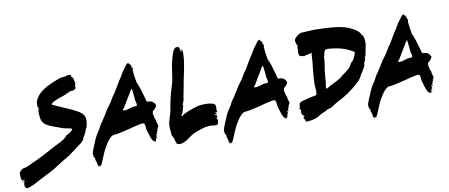

<svg xmlns="http://www.w3.org/2000/svg" viewBox="-205 -1034 3578 1530"><g transform="rotate(-10 1583.5 -269.0)"><path d="M423.8 -342.9Q443.8 -330.5 454.3 -315.7Q464.8 -301 466.2 -281.4Q467.6 -261.9 465.2 -246.7Q462.9 -231.4 456.2 -206.7Q455.2 -206.7 456.2 -209.5Q456.2 -209.5 456.2 -210.5H453.3Q450.5 -204.8 445.7 -188.6Q441 -172.4 436.2 -165.7Q433.3 -160 415.2 -129.5Q415.2 -124.8 417.1 -126.7Q411.4 -117.1 399 -104.8Q386.7 -92.4 377.1 -87.6Q361.9 -77.1 336.2 -56.7Q310.5 -36.2 288.1 -21Q265.7 -5.7 244.8 5.7Q224.8 16.2 180.5 45.7Q136.2 75.2 109.5 87.6Q101.9 91.4 25.7 130.5Q21 132.4 -1.4 144.8Q-23.8 157.1 -35.2 162.9Q-46.7 168.6 -64.8 174.8Q-82.9 181 -96.2 181.9Q-98.1 180 -101 176.2Q-103.8 172.4 -105.7 170.5Q-107.6 168.6 -109 165.7Q-110.5 162.9 -110 159.5Q-109.5 156.2 -107.6 152.4Q-110.5 151.4 -114.3 153.3H-115.2L-107.6 149.5Q-106.7 147.6 -112.4 149.5Q-112.4 149.5 -114.3 149.5Q-113.3 148.6 -105.7 143.8Q-106.7 142.9 -108.6 142.9Q-112.4 141 -110.5 140Q-110.5 139 -108.1 136.7Q-105.7 134.3 -102.9 132.4L-101 131.4Q-101.9 129.5 -107.6 131.4L-113.3 133.3Q-116.2 130.5 -109.5 128.6Q-102.9 123.8 -101 121Q-104.8 121 -104.8 121.9Q-109.5 123.8 -112.4 121Q-111.4 120 -103.8 116.2Q-96.2 112.4 -95.2 110.5Q-97.1 110.5 -109.5 114.3Q-121.9 118.1 -123.8 118.1Q-123.8 115.2 -119.5 112.4Q-115.2 109.5 -115.2 108.6Q-116.2 104.8 -128.6 105.7Q-126.7 101.9 -128.6 85.2Q-130.5 68.6 -127.6 64.8L-128.6 63.8Q-128.6 63.8 -130.5 63.8Q-130.5 49.5 -122.9 41.9Q-119 39 -115.2 34.8Q-111.4 30.5 -109.5 28.1Q-107.6 25.7 -102.9 23.3Q-98.1 21 -91.4 20Q-79 18.1 -65.2 13.3Q-51.4 8.6 -32.9 -0.5Q-14.3 -9.5 -8.6 -12.4Q62.9 -42.9 172.4 -104.8Q176.2 -106.7 209.5 -122.9Q242.9 -139 261.9 -152.4Q281 -165.7 288.6 -180Q299 -181 320 -195.7Q341 -210.5 343.8 -221Q337.1 -227.6 307.1 -232.4Q277.1 -237.1 271.4 -240Q256.2 -246.7 188.6 -270.5Q128.6 -291.4 112.4 -327.6Q101.9 -352.4 101.9 -421.9L103.8 -427.6Q103.8 -427.6 104.8 -421.9Q105.7 -416.2 107.1 -410.5Q108.6 -404.8 110.5 -404.8Q107.6 -423.8 106.7 -428.6Q110.5 -428.6 110.5 -425.7Q110.5 -423.8 110.5 -422.9V-432.4Q107.6 -439 106.7 -434.3Q105.7 -431.4 104.8 -430.5Q101 -449.5 101 -466.2Q101 -482.9 110.5 -501Q126.7 -531.4 155.2 -556.2Q199 -593.3 286.7 -625.7Q325.7 -640 329.5 -640Q360 -641.9 367.6 -644.8Q389.5 -654.3 404.8 -646.7Q406.7 -645.7 407.1 -643.8Q407.6 -641.9 408.1 -639Q408.6 -636.2 408.6 -634.3Q410.5 -629.5 411 -628.6Q411.4 -627.6 413.8 -627.1Q416.2 -626.7 418.1 -625.7Q418.1 -621.9 421.4 -615.7Q424.8 -609.5 424.8 -604.8L425.7 -588.6Q425.7 -590.5 426.7 -592.4Q427.6 -601.9 428.6 -590.5Q432.4 -560 424.8 -554.3Q422.9 -552.4 423.8 -550Q424.8 -547.6 426.2 -542.9Q427.6 -538.1 426.7 -536.2Q423.8 -531.4 414.3 -526.7L404.8 -521.9Q402.9 -520 392.9 -520.5Q382.9 -521 377.1 -519Q374.3 -518.1 369 -514.8Q363.8 -511.4 359.5 -510Q355.2 -508.6 351.4 -508.6Q344.8 -501 315.2 -491.9Q285.7 -482.9 279 -480Q277.1 -479 264.8 -473.8Q252.4 -468.6 243.3 -464.3Q234.3 -460 225.2 -453.3Q216.2 -446.7 214.3 -441.9Q244.8 -425.7 317.1 -395.2Q389.5 -364.8 423.8 -342.9ZM113.3 -414.3V-419H112.4Q112.4 -415.2 113.3 -414.3ZM118.1 -406.7Q119 -414.3 115.2 -414.3Q116.2 -409.5 118.1 -406.7ZM-94.3 129.5Q-93.3 131.4 -91.4 131.4Q-89.5 131.4 -87.1 130Q-84.8 128.6 -84.8 125.7ZM432.4 -173.3 434.3 -175.2Q435.2 -176.2 435.2 -177.1L433.3 -178.1Q431.4 -172.4 430.5 -171.4V-168.6V-169.5Q432.4 -172.4 432.4 -173.3ZM-118.1 125.7H-115.2L-117.1 126.7Q-118.1 127.6 -118.1 128.6Q-121 130.5 -121.9 129.5Q-122.9 128.6 -121.9 127.6ZM451.4 -195.2 453.3 -201.9H455.2L453.3 -198.1ZM447.6 -184.8 449.5 -188.6Q449.5 -186.7 448.6 -183.8ZM452.4 -194.3Q451.4 -194.3 452.4 -193.3V-191.4Q453.3 -193.3 452.4 -194.3Z M892.4 -649.5Q891.4 -646.7 887.6 -645.7Q887.6 -648.6 890.5 -650.5Q890.5 -650.5 891.4 -650.5ZM1008.6 -252.4ZM1011.4 -255.2Q1010.5 -254.3 1008.6 -252.4V-254.3Q1008.6 -254.3 1009.5 -256.2Q1010.5 -256.2 1011.4 -255.2ZM1006.7 -70.5Q1007.6 -69.5 1007.6 -67.6H1005.7Q1005.7 -68.6 1006.7 -70.5ZM990.5 -18.1ZM990.5 -17.1Q990.5 -17.1 990.5 -17.1ZM989.5 -24.8Q990.5 -23.8 990.5 -21Q990.5 -18.1 990.5 -17.1H988.6L989.5 -19Q990.5 -23.8 989.5 -24.8ZM990.5 -17.1ZM506.7 112.4ZM506.7 112.4Q507.6 112.4 507.6 110.5Q508.6 112.4 506.7 112.4ZM494.3 108.6Q498.1 106.7 499 106.7Q499 107.6 498.6 108.1Q498.1 108.6 497.1 109.5L496.2 110.5ZM1016.2 -168.6Q1013.3 -168.6 1011.4 -166.7Q1021.9 -139 1023.8 -121.9Q1010.5 -111.4 1015.2 -99L1013.3 -98.1L1012.4 -101.9Q1003.8 -95.2 1012.4 -91.4Q1012.4 -90.5 1009.5 -88.1Q1006.7 -85.7 1006.7 -82.9Q1002.9 -84.8 1004.8 -83.8Q1001.9 -79 1003.3 -70Q1004.8 -61 1003.8 -59Q1001 -58.1 997.1 -68.6Q993.3 -65.7 993.8 -62.4Q994.3 -59 996.7 -53.8Q999 -48.6 999 -46.7Q994.3 -45.7 992.4 -47.6Q998.1 -30.5 997.1 -29.5L996.2 -28.6Q992.4 -37.1 985.7 -41Q991.4 -31.4 985.7 -18.1Q984.8 -17.1 984.8 -11.4Q984.8 -6.7 979 -9.5Q977.1 -10.5 977.6 -10Q978.1 -9.5 977.6 -8.1Q977.1 -6.7 977.1 -5.7Q963.8 -10.5 953.8 -29Q943.8 -47.6 935.7 -78.1Q927.6 -108.6 924.8 -114.3Q922.9 -121.9 922.9 -131Q922.9 -140 921.4 -147.6Q920 -155.2 914.3 -164.8Q905.7 -168.6 892.4 -166.7Q879 -164.8 856.2 -159Q833.3 -153.3 831.4 -153.3Q817.1 -149.5 779 -139.5Q741 -129.5 711.4 -123.8Q681.9 -118.1 657.1 -116.2Q651.4 -114.3 646.2 -111Q641 -107.6 636.2 -103.8Q631.4 -100 625.7 -93.8Q620 -87.6 616.2 -83.3Q612.4 -79 607.1 -71Q601.9 -62.9 599 -58.6Q596.2 -54.3 590.5 -44.8Q584.8 -35.2 583.3 -32.9Q581.9 -30.5 576.2 -21Q570.5 -11.4 570.5 -9.5Q561 8.6 544.3 51Q527.6 93.3 515.2 112.4V111.4Q515.2 110.5 515.2 109.5Q514.3 112.4 512.4 112.4Q515.2 107.6 512.4 106.7Q511.4 107.6 509.5 107.6Q509.5 101.9 509.5 102.9H507.6Q506.7 102.9 506.7 106.7L505.7 110.5Q501.9 110.5 501.9 112.4Q498.1 110.5 501 107.6Q503.8 104.8 503.8 101.9Q499 105.7 495.2 106.7Q493.3 101 496.2 94.3Q492.4 94.3 493.3 98.1Q490.5 97.1 493.3 83.8Q491.4 83.8 490.5 83.8Q492.4 81.9 492.4 78.1Q492.4 77.1 490.5 79L488.6 80Q486.7 79 490 73.3Q493.3 67.6 489.5 66.7Q489.5 68.6 488.6 69.5Q487.6 70.5 485.7 70.5Q485.7 69.5 486.7 69Q487.6 68.6 487.6 67.6Q486.7 65.7 484.8 67.6Q484.8 63.8 486.7 61Q486.7 60 485.2 60.5Q483.8 61 483.8 60Q483.8 57.1 482.4 49.5Q481 41.9 484.8 37.1L482.9 38.1Q481 39 481 38.1V34.3Q479 34.3 476.2 37.1Q475.2 35.2 476.2 31.4L477.1 30.5Q473.3 29.5 473.3 21Q473.3 12.4 472.4 12.4Q461 9.5 499 -76.2Q505.7 -89.5 504.8 -92.4Q526.7 -141.9 541 -160Q557.1 -181.9 573.3 -217.1Q588.6 -236.2 613.8 -276.7Q639 -317.1 645.7 -328.6L680 -375.2L709.5 -424.8Q713.3 -430.5 714.3 -430.5L724.8 -444.8Q750.5 -485.7 751.4 -489.5Q756.2 -496.2 768.1 -517.6Q780 -539 788.6 -548.6L819 -600Q841.9 -630.5 845.7 -636.2Q858.1 -656.2 868.6 -661.9Q867.6 -656.2 868.6 -655.2Q869.5 -656.2 871 -660Q872.4 -663.8 876.2 -662.9Q876.2 -657.1 876.2 -656.2Q876.2 -655.2 877.6 -653.3Q879 -651.4 882.9 -653.3Q885.7 -648.6 885.7 -645.7Q884.8 -642.9 884.8 -641.9Q886.7 -641 889.5 -642.9H891.4Q891.4 -638.1 892.4 -638.1Q893.3 -639 895.2 -640Q895.2 -635.2 894.3 -631.4L893.3 -630.5Q892.4 -629.5 892.9 -627.6Q893.3 -625.7 895.2 -622.9Q897.1 -620 897.1 -619Q896.2 -618.1 895.2 -617.1Q901 -615.2 901.9 -621.9H902.9H903.8Q901.9 -606.7 897.1 -584.8Q898.1 -585.7 900 -588.6L901 -590.5Q900 -578.1 903.3 -553.8Q906.7 -529.5 910.5 -510.5L914.3 -492.4L921.9 -478.1Q922.9 -476.2 923.3 -473.8Q923.8 -471.4 924.3 -469.5Q924.8 -467.6 924.8 -466.7Q927.6 -464.8 935.7 -438.6Q943.8 -412.4 951.9 -383.3Q960 -354.3 961 -351Q961.9 -347.6 962.9 -343.8Q963.8 -340 964.3 -338.1Q964.8 -336.2 966.2 -334.3Q967.6 -332.4 970.5 -331.4Q973.3 -330.5 978.1 -330.5Q995.2 -330.5 1004.8 -325.7Q1027.6 -314.3 1034.3 -289.5Q1035.2 -286.7 1027.6 -276.2L1026.7 -274.3L1025.7 -272.4L1023.8 -270.5Q1014.3 -258.1 1012.4 -257.1Q1011.4 -259 1007.6 -259Q1005.7 -250.5 1003.8 -249.5Q995.2 -247.6 1000 -235.2Q998.1 -234.3 996.2 -234.3Q997.1 -231.4 1002.9 -201Q1003.8 -195.2 1005.7 -190Q1007.6 -184.8 1011 -178.6Q1014.3 -172.4 1016.2 -168.6ZM881 -345.7H880Q878.1 -349.5 877.1 -355.7Q876.2 -361.9 875.7 -367.6Q875.2 -373.3 874.8 -379.5Q874.3 -385.7 874.3 -389.5V-392.4L869.5 -429.5Q867.6 -445.7 866.7 -455.2Q863.8 -454.3 855.2 -442.4Q846.7 -430.5 840 -417.1L832.4 -404.8Q808.6 -363.8 801 -354.3L801.9 -352.4Q798.1 -346.7 790 -334.3Q781.9 -321.9 778.1 -314.3Q777.1 -312.4 774.8 -310.5Q772.4 -308.6 771 -306.7Q769.5 -304.8 768.1 -301.9Q766.7 -299 766.7 -296.2Q782.9 -293.3 792.4 -294.8Q801.9 -296.2 821 -302.4Q840 -308.6 847.6 -310.5Q853.3 -311.4 858.6 -311.4Q863.8 -311.4 867.1 -311.9Q870.5 -312.4 873.3 -312.4Q876.2 -312.4 878.1 -312.9Q880 -313.3 881.4 -313.8Q882.9 -314.3 883.8 -315.2Q884.8 -316.2 883.3 -329Q881.9 -341.9 881 -345.7ZM895.2 -611.4Q895.2 -613.3 896.2 -615.2H895.2Q894.3 -613.3 894.3 -611.4ZM921 -474.3Q921 -471.4 922.9 -471.4Q921.9 -473.3 921 -474.3ZM970.5 -11.4V-13.3Q969.5 -15.2 969.5 -16.2Q968.6 -18.1 966.7 -16.2ZM978.1 -12.4Q981.9 -13.3 979 -17.1H974.3Q974.3 -14.3 978.1 -12.4Z M1112.4 -58.1Q1112.4 -58.1 1112.4 -57.1V-55.2V-54.3L1111.4 -55.2Q1111.4 -55.2 1111.4 -56.2Q1111.4 -57.1 1111 -57.6Q1110.5 -58.1 1110.5 -59L1111.4 -61Q1111.4 -61 1111.4 -60ZM1487.6 -155.2V-154.3Q1484.8 -152.4 1491.4 -150.5Q1501.9 -147.6 1501.9 -146.7Q1498.1 -139 1491.4 -139L1474.3 -135.2Q1475.2 -135.2 1482.4 -133.8Q1489.5 -132.4 1495.2 -131Q1501 -129.5 1501.9 -128.6Q1500 -127.6 1495.2 -127.6Q1495.2 -121.9 1499 -116.2Q1497.1 -116.2 1495.2 -116.2Q1492.4 -116.2 1491.4 -111.4Q1497.1 -111.4 1498.1 -111Q1499 -110.5 1499 -107.6Q1498.1 -107.6 1495.2 -106.2Q1492.4 -104.8 1490.5 -105.7Q1491.4 -102.9 1493.3 -101.9L1492.4 -101V-100Q1492.4 -97.1 1495.7 -96.7Q1499 -96.2 1499 -95.2Q1500 -94.3 1499 -92.4Q1498.1 -90.5 1497.1 -87.6Q1497.1 -85.7 1499 -81.9Q1496.2 -77.1 1496.2 -68.1Q1496.2 -59 1487.6 -54.3Q1477.1 -48.6 1460 -52.4Q1419 -61.9 1360 -42.9Q1354.3 -41 1341.9 -36.7Q1329.5 -32.4 1322.9 -30Q1316.2 -27.6 1306.2 -23.8Q1296.2 -20 1287.1 -14.8Q1278.1 -9.5 1270.5 -4.8Q1267.6 -2.9 1255.2 5.7Q1242.9 14.3 1238.1 18.1Q1233.3 21.9 1221.9 28.6Q1210.5 35.2 1203.3 38.1Q1196.2 41 1185.7 43.8Q1175.2 46.7 1165.7 46.2Q1156.2 45.7 1145.7 42.9Q1143.8 37.1 1140 28.1Q1136.2 19 1133.8 11.4Q1131.4 3.8 1130.5 -4.8Q1129.5 -6.7 1128.1 -8.1Q1126.7 -9.5 1125.7 -10.5Q1128.6 -9.5 1128.6 -13.3L1129.5 -15.2Q1128.6 -16.2 1127.6 -15.7Q1126.7 -15.2 1124.8 -15.2Q1114.3 -34.3 1112.4 -45.7Q1112.4 -46.7 1113.8 -46.7Q1115.2 -46.7 1115.2 -48.6Q1105.7 -101.9 1113.3 -138.1Q1116.2 -151.4 1125.7 -180Q1135.2 -208.6 1138.1 -223.8Q1156.2 -337.1 1184.8 -422.9Q1193.3 -447.6 1199 -483.3Q1204.8 -519 1210 -555.7Q1215.2 -592.4 1221.9 -616.2Q1222.9 -619 1227.1 -636.7Q1231.4 -654.3 1235.2 -666.7Q1239 -679 1246.2 -693.8Q1253.3 -708.6 1262.9 -714.8Q1272.4 -721 1283.8 -717.1L1284.8 -720Q1287.6 -721 1289.5 -719Q1291.4 -717.1 1291.4 -715.2Q1292.4 -714.3 1293.3 -710.5V-709.5Q1294.3 -710.5 1295.2 -710.5Q1296.2 -712.4 1297.1 -711.4Q1299 -706.7 1302.9 -676.2L1305.7 -673.3Q1306.7 -673.3 1306.7 -675.7Q1306.7 -678.1 1307.6 -681.4Q1308.6 -684.8 1309 -687.1Q1309.5 -689.5 1310 -691.9Q1310.5 -694.3 1311.4 -694.3Q1315.2 -691.4 1316.7 -685.2Q1318.1 -679 1318.6 -670Q1319 -661 1318.6 -652.4Q1318.1 -643.8 1317.6 -632.4Q1317.1 -621 1316.2 -614.3Q1315.2 -607.6 1313.8 -598.1Q1312.4 -588.6 1312.4 -587.6Q1307.6 -548.6 1287.6 -459Q1284.8 -445.7 1279.5 -415.7Q1274.3 -385.7 1270.5 -367.6Q1267.6 -355.2 1264.3 -338.6Q1261 -321.9 1260 -310.5Q1259 -299 1254.3 -284.8Q1249.5 -270.5 1242.9 -257.1H1247.6Q1230.5 -184.8 1221 -179L1219 -181Q1218.1 -177.1 1218.1 -173.3L1220 -174.3Q1221 -172.4 1221 -170.5Q1220 -169.5 1222.9 -168.6Q1231.4 -176.2 1242.9 -182.9Q1254.3 -189.5 1268.6 -195.2Q1282.9 -201 1292.9 -204.8Q1302.9 -208.6 1321 -214.8Q1339 -221 1342.9 -221.9Q1380 -234.3 1431.4 -232.4Q1487.6 -229.5 1499 -214.3Q1500 -213.3 1499 -211.4V-208.6Q1503.8 -207.6 1502.9 -204.8Q1503.8 -201 1502.9 -191Q1501.9 -181 1504.8 -176.2Q1499 -175.2 1500.5 -172.4Q1501.9 -169.5 1504.3 -163.8Q1506.7 -158.1 1505.7 -156.2Q1493.3 -153.3 1487.6 -155.2ZM1297.1 -701 1296.2 -698.1Q1296.2 -695.2 1296.7 -693.8Q1297.1 -692.4 1299 -692.4V-695.2L1298.1 -699Z M1953.3 -649.5Q1952.4 -646.7 1948.6 -645.7Q1948.6 -648.6 1951.4 -650.5Q1951.4 -650.5 1952.4 -650.5ZM2069.5 -252.4ZM2072.4 -255.2Q2071.4 -254.3 2069.5 -252.4V-254.3Q2069.5 -254.3 2070.5 -256.2Q2071.4 -256.2 2072.4 -255.2ZM2067.6 -70.5Q2068.6 -69.5 2068.6 -67.6H2066.7Q2066.7 -68.6 2067.6 -70.5ZM2051.4 -18.1ZM2051.4 -17.1Q2051.4 -17.1 2051.4 -17.1ZM2050.5 -24.8Q2051.4 -23.8 2051.4 -21Q2051.4 -18.1 2051.4 -17.1H2049.5L2050.5 -19Q2051.4 -23.8 2050.5 -24.8ZM2051.4 -17.1ZM1567.6 112.4ZM1567.6 112.4Q1568.6 112.4 1568.6 110.5Q1569.5 112.4 1567.6 112.4ZM1555.2 108.6Q1559 106.7 1560 106.7Q1560 107.6 1559.5 108.1Q1559 108.6 1558.1 109.5L1557.1 110.5ZM2077.1 -168.6Q2074.3 -168.6 2072.4 -166.7Q2082.9 -139 2084.8 -121.9Q2071.4 -111.4 2076.2 -99L2074.3 -98.1L2073.3 -101.9Q2064.8 -95.2 2073.3 -91.4Q2073.3 -90.5 2070.5 -88.1Q2067.6 -85.7 2067.6 -82.9Q2063.8 -84.8 2065.7 -83.8Q2062.9 -79 2064.3 -70Q2065.7 -61 2064.8 -59Q2061.9 -58.1 2058.1 -68.6Q2054.3 -65.7 2054.8 -62.4Q2055.2 -59 2057.6 -53.8Q2060 -48.6 2060 -46.7Q2055.2 -45.7 2053.3 -47.6Q2059 -30.5 2058.1 -29.5L2057.1 -28.6Q2053.3 -37.1 2046.7 -41Q2052.4 -31.4 2046.7 -18.1Q2045.7 -17.1 2045.7 -11.4Q2045.7 -6.7 2040 -9.5Q2038.1 -10.5 2038.6 -10Q2039 -9.5 2038.6 -8.1Q2038.1 -6.7 2038.1 -5.7Q2024.8 -10.5 2014.8 -29Q2004.8 -47.6 1996.7 -78.1Q1988.6 -108.6 1985.7 -114.3Q1983.8 -121.9 1983.8 -131Q1983.8 -140 1982.4 -147.6Q1981 -155.2 1975.2 -164.8Q1966.7 -168.6 1953.3 -166.7Q1940 -164.8 1917.1 -159Q1894.3 -153.3 1892.4 -153.3Q1878.1 -149.5 1840 -139.5Q1801.9 -129.5 1772.4 -123.8Q1742.9 -118.1 1718.1 -116.2Q1712.4 -114.3 1707.1 -111Q1701.9 -107.6 1697.1 -103.8Q1692.4 -100 1686.7 -93.8Q1681 -87.6 1677.1 -83.3Q1673.3 -79 1668.1 -71Q1662.9 -62.9 1660 -58.6Q1657.1 -54.3 1651.4 -44.8Q1645.7 -35.2 1644.3 -32.9Q1642.9 -30.5 1637.1 -21Q1631.4 -11.4 1631.4 -9.5Q1621.9 8.6 1605.2 51Q1588.6 93.3 1576.2 112.4V111.4Q1576.2 110.5 1576.2 109.5Q1575.2 112.4 1573.3 112.4Q1576.2 107.6 1573.3 106.7Q1572.4 107.6 1570.5 107.6Q1570.5 101.9 1570.5 102.9H1568.6Q1567.6 102.9 1567.6 106.7L1566.7 110.5Q1562.9 110.5 1562.9 112.4Q1559 110.5 1561.9 107.6Q1564.8 104.8 1564.8 101.9Q1560 105.7 1556.2 106.7Q1554.3 101 1557.1 94.3Q1553.3 94.3 1554.3 98.1Q1551.4 97.1 1554.3 83.8Q1552.4 83.8 1551.4 83.8Q1553.3 81.9 1553.3 78.1Q1553.3 77.1 1551.4 79L1549.5 80Q1547.6 79 1551 73.3Q1554.3 67.6 1550.5 66.7Q1550.5 68.6 1549.5 69.5Q1548.6 70.5 1546.7 70.5Q1546.7 69.5 1547.6 69Q1548.6 68.6 1548.6 67.6Q1547.6 65.7 1545.7 67.6Q1545.7 63.8 1547.6 61Q1547.6 60 1546.2 60.5Q1544.8 61 1544.8 60Q1544.8 57.1 1543.3 49.5Q1541.9 41.9 1545.7 37.1L1543.8 38.1Q1541.9 39 1541.9 38.1V34.3Q1540 34.3 1537.1 37.1Q1536.2 35.2 1537.1 31.4L1538.1 30.5Q1534.3 29.5 1534.3 21Q1534.3 12.4 1533.3 12.4Q1521.9 9.5 1560 -76.2Q1566.7 -89.5 1565.7 -92.4Q1587.6 -141.9 1601.9 -160Q1618.1 -181.9 1634.3 -217.1Q1649.5 -236.2 1674.8 -276.7Q1700 -317.1 1706.7 -328.6L1741 -375.2L1770.5 -424.8Q1774.3 -430.5 1775.2 -430.5L1785.7 -444.8Q1811.4 -485.7 1812.4 -489.5Q1817.1 -496.2 1829 -517.6Q1841 -539 1849.5 -548.6L1880 -600Q1902.9 -630.5 1906.7 -636.2Q1919 -656.2 1929.5 -661.9Q1928.6 -656.2 1929.5 -655.2Q1930.5 -656.2 1931.9 -660Q1933.3 -663.8 1937.1 -662.9Q1937.1 -657.1 1937.1 -656.2Q1937.1 -655.2 1938.6 -653.3Q1940 -651.4 1943.8 -653.3Q1946.7 -648.6 1946.7 -645.7Q1945.7 -642.9 1945.7 -641.9Q1947.6 -641 1950.5 -642.9H1952.4Q1952.4 -638.1 1953.3 -638.1Q1954.3 -639 1956.2 -640Q1956.2 -635.2 1955.2 -631.4L1954.3 -630.5Q1953.3 -629.5 1953.8 -627.6Q1954.3 -625.7 1956.2 -622.9Q1958.1 -620 1958.1 -619Q1957.1 -618.1 1956.2 -617.1Q1961.9 -615.2 1962.9 -621.9H1963.8H1964.8Q1962.9 -606.7 1958.1 -584.8Q1959 -585.7 1961 -588.6L1961.9 -590.5Q1961 -578.1 1964.3 -553.8Q1967.6 -529.5 1971.4 -510.5L1975.2 -492.4L1982.9 -478.1Q1983.8 -476.2 1984.3 -473.8Q1984.8 -471.4 1985.2 -469.5Q1985.7 -467.6 1985.7 -466.7Q1988.6 -464.8 1996.7 -438.6Q2004.8 -412.4 2012.9 -383.3Q2021 -354.3 2021.9 -351Q2022.9 -347.6 2023.8 -343.8Q2024.8 -340 2025.2 -338.1Q2025.7 -336.2 2027.1 -334.3Q2028.6 -332.4 2031.4 -331.4Q2034.3 -330.5 2039 -330.5Q2056.2 -330.5 2065.7 -325.7Q2088.6 -314.3 2095.2 -289.5Q2096.2 -286.7 2088.6 -276.2L2087.6 -274.3L2086.7 -272.4L2084.8 -270.5Q2075.2 -258.1 2073.3 -257.1Q2072.4 -259 2068.6 -259Q2066.7 -250.5 2064.8 -249.5Q2056.2 -247.6 2061 -235.2Q2059 -234.3 2057.1 -234.3Q2058.1 -231.4 2063.8 -201Q2064.8 -195.2 2066.7 -190Q2068.6 -184.8 2071.9 -178.6Q2075.2 -172.4 2077.1 -168.6ZM1941.9 -345.7H1941Q1939 -349.5 1938.1 -355.7Q1937.1 -361.9 1936.7 -367.6Q1936.2 -373.3 1935.7 -379.5Q1935.2 -385.7 1935.2 -389.5V-392.4L1930.5 -429.5Q1928.6 -445.7 1927.6 -455.2Q1924.8 -454.3 1916.2 -442.4Q1907.6 -430.5 1901 -417.1L1893.3 -404.8Q1869.5 -363.8 1861.9 -354.3L1862.9 -352.4Q1859 -346.7 1851 -334.3Q1842.9 -321.9 1839 -314.3Q1838.1 -312.4 1835.7 -310.5Q1833.3 -308.6 1831.9 -306.7Q1830.5 -304.8 1829 -301.9Q1827.6 -299 1827.6 -296.2Q1843.8 -293.3 1853.3 -294.8Q1862.9 -296.2 1881.9 -302.4Q1901 -308.6 1908.6 -310.5Q1914.3 -311.4 1919.5 -311.4Q1924.8 -311.4 1928.1 -311.9Q1931.4 -312.4 1934.3 -312.4Q1937.1 -312.4 1939 -312.9Q1941 -313.3 1942.4 -313.8Q1943.8 -314.3 1944.8 -315.2Q1945.7 -316.2 1944.3 -329Q1942.9 -341.9 1941.9 -345.7ZM1956.2 -611.4Q1956.2 -613.3 1957.1 -615.2H1956.2Q1955.2 -613.3 1955.2 -611.4ZM1981.9 -474.3Q1981.9 -471.4 1983.8 -471.4Q1982.9 -473.3 1981.9 -474.3ZM2031.4 -11.4V-13.3Q2030.5 -15.2 2030.5 -16.2Q2029.5 -18.1 2027.6 -16.2ZM2039 -12.4Q2042.9 -13.3 2040 -17.1H2035.2Q2035.2 -14.3 2039 -12.4Z M2749.5 -558.1Q2761 -539 2763.3 -515.2Q2765.7 -491.4 2762.4 -472.4Q2759 -453.3 2752.9 -426.2Q2746.7 -399 2744.8 -382.9L2740 -383.8Q2738.1 -379 2738.6 -373.3Q2739 -367.6 2739 -363.8Q2738.1 -358.1 2731 -345.2Q2723.8 -332.4 2724.8 -326.7Q2726.7 -311.4 2704.3 -277.6Q2681.9 -243.8 2680 -238.1Q2676.2 -229.5 2670.5 -221Q2664.8 -212.4 2659 -206.2Q2653.3 -200 2643.3 -190.5Q2633.3 -181 2628.1 -176.7Q2622.9 -172.4 2611.4 -162.9Q2600 -153.3 2598.1 -151.4Q2553.3 -115.2 2507.6 -89.5Q2498.1 -83.8 2473.3 -71.4Q2448.6 -59 2437.1 -50.5Q2434.3 -48.6 2426.7 -43.8Q2419 -39 2413.8 -35.2Q2408.6 -31.4 2401.9 -28.6Q2395.2 -25.7 2389.5 -25.7Q2380 -25.7 2362.9 -14.8Q2345.7 -3.8 2339 -2.9Q2329.5 -1 2309.5 11.4Q2289.5 23.8 2283.8 26.7Q2264.8 36.2 2236.2 41.4Q2207.6 46.7 2184.8 44.8Q2189.5 37.1 2181 25.2Q2172.4 13.3 2172.4 9.5Q2174.3 7.6 2178.1 6.2Q2181.9 4.8 2183.8 1.9Q2180 0 2178.6 -2.9Q2177.1 -5.7 2176.7 -7.6Q2176.2 -9.5 2173.8 -10Q2171.4 -10.5 2165.7 -10.5Q2163.8 -13.3 2168.1 -15.2Q2172.4 -17.1 2171.4 -18.1Q2170.5 -19 2170 -20Q2169.5 -21 2168.6 -21.9Q2167.6 -22.9 2164.8 -21.4Q2161.9 -20 2160 -21Q2160 -22.9 2163.8 -26.7L2166.7 -30.5L2161.9 -31.4Q2161.9 -35.2 2161.9 -37.6Q2161.9 -40 2161.4 -41.9Q2161 -43.8 2162.4 -45.7Q2163.8 -47.6 2166.7 -49.5Q2168.6 -52.4 2164.8 -55.2Q2161 -58.1 2157.1 -60.5Q2153.3 -62.9 2154.3 -65.7Q2161.9 -73.3 2160.5 -82.9Q2159 -92.4 2163.8 -95.2Q2161.9 -97.1 2161.9 -105.7Q2166.7 -105.7 2168.6 -106.7Q2166.7 -107.6 2165.7 -108.6Q2173.3 -116.2 2181 -119.5Q2188.6 -122.9 2200.5 -125.2Q2212.4 -127.6 2219 -129.5Q2228.6 -133.3 2239 -135.7Q2249.5 -138.1 2256.7 -139.5Q2263.8 -141 2275.7 -142.9Q2287.6 -144.8 2297.1 -146.7Q2303.8 -147.6 2306.7 -153.8Q2309.5 -160 2310 -170Q2310.5 -180 2310 -189.5Q2309.5 -199 2308.1 -212.4Q2306.7 -225.7 2306.7 -231.4Q2306.7 -252.4 2308.1 -276.2Q2309.5 -300 2312.4 -325.2Q2315.2 -350.5 2316.2 -367.6Q2317.1 -378.1 2320.5 -403.3Q2323.8 -428.6 2323.8 -441.9Q2322.9 -468.6 2327.6 -487.6Q2324.8 -487.6 2310.5 -482.4Q2296.2 -477.1 2287.6 -480Q2285.7 -475.2 2280 -477.1Q2277.1 -474.3 2260 -470.5V-474.3Q2258.1 -474.3 2251.9 -475.2Q2245.7 -476.2 2242.9 -476.2Q2240 -476.2 2234.3 -475.2Q2224.8 -483.8 2222.9 -497.1Q2221 -510.5 2223.3 -521.4Q2225.7 -532.4 2222.9 -543.8Q2222.9 -544.8 2223.3 -553.8Q2223.8 -562.9 2224.8 -563.8Q2223.8 -569.5 2219.5 -580Q2215.2 -590.5 2214.3 -594.3Q2209.5 -614.3 2228.1 -631.9Q2246.7 -649.5 2270.5 -659Q2381.9 -665.7 2389.5 -664.8Q2481.9 -663.8 2560 -654.3Q2592.4 -650.5 2628.1 -640Q2663.8 -629.5 2700.5 -607.1Q2737.1 -584.8 2746.7 -557.1L2747.6 -558.1Q2748.6 -558.1 2749.5 -558.1ZM2227.6 -550.5Q2229.5 -549.5 2229.5 -551.4L2230.5 -556.2V-565.7L2227.6 -562.9Q2227.6 -561 2227.1 -559Q2226.7 -557.1 2226.7 -556.2ZM2640 -369.5Q2647.6 -379 2657.1 -401.9Q2666.7 -424.8 2667.6 -433.3Q2608.6 -473.3 2535.2 -486.7Q2442.9 -501.9 2436.2 -492.4Q2439 -492.4 2442.4 -492.9Q2445.7 -493.3 2449.5 -492.9Q2453.3 -492.4 2453.3 -491.4Q2443.8 -492.4 2438.1 -489.5Q2432.4 -486.7 2430 -479Q2427.6 -471.4 2426.7 -467.6Q2425.7 -463.8 2424.8 -453.3Q2420 -443.8 2419 -436.7Q2418.1 -429.5 2418.1 -421Q2418.1 -411.4 2418.1 -409.5Q2416.2 -394.3 2410 -356.7Q2403.8 -319 2402.9 -301.9Q2401.9 -291.4 2400 -271Q2398.1 -250.5 2398.1 -237.1Q2398.1 -233.3 2395.2 -219.5Q2392.4 -205.7 2391.9 -198.1Q2391.4 -190.5 2397.1 -183.8Q2412.4 -196.2 2466.2 -221.9Q2520 -247.6 2536.2 -266.7Q2541 -269.5 2549 -275.2Q2557.1 -281 2562.4 -285.2Q2567.6 -289.5 2575.7 -295.2Q2583.8 -301 2589.5 -306.2Q2595.2 -311.4 2601 -318.1Q2606.7 -324.8 2609.5 -330.5Q2628.6 -363.8 2637.1 -366.7Z M3120 -649.5Q3119 -646.7 3115.2 -645.7Q3115.2 -648.6 3118.1 -650.5Q3118.1 -650.5 3119 -650.5ZM3236.2 -252.4ZM3239 -255.2Q3238.1 -254.3 3236.2 -252.4V-254.3Q3236.2 -254.3 3237.1 -256.2Q3238.1 -256.2 3239 -255.2ZM3234.3 -70.5Q3235.2 -69.5 3235.2 -67.6H3233.3Q3233.3 -68.6 3234.3 -70.5ZM3218.1 -18.1ZM3218.1 -17.1Q3218.1 -17.1 3218.1 -17.1ZM3217.1 -24.8Q3218.1 -23.8 3218.1 -21Q3218.1 -18.1 3218.1 -17.1H3216.2L3217.1 -19Q3218.1 -23.8 3217.1 -24.8ZM3218.1 -17.1ZM2734.3 112.4ZM2734.3 112.4Q2735.2 112.4 2735.2 110.5Q2736.2 112.4 2734.3 112.4ZM2721.9 108.6Q2725.7 106.7 2726.7 106.7Q2726.7 107.6 2726.2 108.1Q2725.7 108.6 2724.8 109.5L2723.8 110.5ZM3243.8 -168.6Q3241 -168.6 3239 -166.7Q3249.5 -139 3251.4 -121.9Q3238.1 -111.4 3242.9 -99L3241 -98.1L3240 -101.9Q3231.4 -95.2 3240 -91.4Q3240 -90.5 3237.1 -88.1Q3234.3 -85.7 3234.3 -82.9Q3230.5 -84.8 3232.4 -83.8Q3229.5 -79 3231 -70Q3232.4 -61 3231.4 -59Q3228.6 -58.1 3224.8 -68.6Q3221 -65.7 3221.4 -62.4Q3221.9 -59 3224.3 -53.8Q3226.7 -48.6 3226.7 -46.7Q3221.9 -45.7 3220 -47.6Q3225.7 -30.5 3224.8 -29.5L3223.8 -28.6Q3220 -37.1 3213.3 -41Q3219 -31.4 3213.3 -18.1Q3212.4 -17.1 3212.4 -11.4Q3212.4 -6.7 3206.7 -9.5Q3204.8 -10.5 3205.2 -10Q3205.7 -9.5 3205.2 -8.1Q3204.8 -6.7 3204.8 -5.7Q3191.4 -10.5 3181.4 -29Q3171.4 -47.6 3163.3 -78.1Q3155.2 -108.6 3152.4 -114.3Q3150.5 -121.9 3150.5 -131Q3150.5 -140 3149 -147.6Q3147.6 -155.2 3141.9 -164.8Q3133.3 -168.6 3120 -166.7Q3106.7 -164.8 3083.8 -159Q3061 -153.3 3059 -153.3Q3044.8 -149.5 3006.7 -139.5Q2968.6 -129.5 2939 -123.8Q2909.5 -118.1 2884.8 -116.2Q2879 -114.3 2873.8 -111Q2868.6 -107.6 2863.8 -103.8Q2859 -100 2853.3 -93.8Q2847.6 -87.6 2843.8 -83.3Q2840 -79 2834.8 -71Q2829.5 -62.9 2826.7 -58.6Q2823.8 -54.3 2818.1 -44.8Q2812.4 -35.2 2811 -32.9Q2809.5 -30.5 2803.8 -21Q2798.1 -11.4 2798.1 -9.5Q2788.6 8.6 2771.9 51Q2755.2 93.3 2742.9 112.4V111.4Q2742.9 110.5 2742.9 109.5Q2741.9 112.4 2740 112.4Q2742.9 107.6 2740 106.7Q2739 107.6 2737.1 107.6Q2737.1 101.9 2737.1 102.9H2735.2Q2734.3 102.9 2734.3 106.7L2733.3 110.5Q2729.5 110.5 2729.5 112.4Q2725.7 110.5 2728.6 107.6Q2731.4 104.8 2731.4 101.9Q2726.7 105.7 2722.9 106.7Q2721 101 2723.8 94.3Q2720 94.3 2721 98.1Q2718.1 97.1 2721 83.8Q2719 83.8 2718.1 83.8Q2720 81.9 2720 78.1Q2720 77.1 2718.1 79L2716.2 80Q2714.3 79 2717.6 73.3Q2721 67.6 2717.1 66.7Q2717.1 68.6 2716.2 69.5Q2715.2 70.5 2713.3 70.5Q2713.3 69.5 2714.3 69Q2715.2 68.6 2715.2 67.6Q2714.3 65.7 2712.4 67.6Q2712.4 63.8 2714.3 61Q2714.3 60 2712.9 60.5Q2711.4 61 2711.4 60Q2711.4 57.1 2710 49.5Q2708.6 41.9 2712.4 37.1L2710.5 38.1Q2708.6 39 2708.6 38.1V34.3Q2706.7 34.3 2703.8 37.1Q2702.9 35.2 2703.8 31.4L2704.8 30.5Q2701 29.5 2701 21Q2701 12.4 2700 12.4Q2688.6 9.5 2726.7 -76.2Q2733.3 -89.5 2732.4 -92.4Q2754.3 -141.9 2768.6 -160Q2784.8 -181.9 2801 -217.1Q2816.2 -236.2 2841.4 -276.7Q2866.7 -317.1 2873.3 -328.6L2907.6 -375.2L2937.1 -424.8Q2941 -430.5 2941.9 -430.5L2952.4 -444.8Q2978.1 -485.7 2979 -489.5Q2983.8 -496.2 2995.7 -517.6Q3007.6 -539 3016.2 -548.6L3046.7 -600Q3069.5 -630.5 3073.3 -636.2Q3085.7 -656.2 3096.2 -661.9Q3095.2 -656.2 3096.2 -655.2Q3097.1 -656.2 3098.6 -660Q3100 -663.8 3103.8 -662.9Q3103.8 -657.1 3103.8 -656.2Q3103.8 -655.2 3105.2 -653.3Q3106.7 -651.4 3110.5 -653.3Q3113.3 -648.6 3113.3 -645.7Q3112.4 -642.9 3112.4 -641.9Q3114.3 -641 3117.1 -642.9H3119Q3119 -638.1 3120 -638.1Q3121 -639 3122.9 -640Q3122.9 -635.2 3121.9 -631.4L3121 -630.5Q3120 -629.5 3120.5 -627.6Q3121 -625.7 3122.9 -622.9Q3124.8 -620 3124.8 -619Q3123.8 -618.1 3122.9 -617.1Q3128.6 -615.2 3129.5 -621.9H3130.5H3131.4Q3129.5 -606.7 3124.8 -584.8Q3125.7 -585.7 3127.6 -588.6L3128.6 -590.5Q3127.6 -578.1 3131 -553.8Q3134.3 -529.5 3138.1 -510.5L3141.9 -492.4L3149.5 -478.1Q3150.5 -476.2 3151 -473.8Q3151.4 -471.4 3151.9 -469.5Q3152.4 -467.6 3152.4 -466.7Q3155.2 -464.8 3163.3 -438.6Q3171.4 -412.4 3179.5 -383.3Q3187.6 -354.3 3188.6 -351Q3189.5 -347.6 3190.5 -343.8Q3191.4 -340 3191.9 -338.1Q3192.4 -336.2 3193.8 -334.3Q3195.2 -332.4 3198.1 -331.4Q3201 -330.5 3205.7 -330.5Q3222.9 -330.5 3232.4 -325.7Q3255.2 -314.3 3261.9 -289.5Q3262.9 -286.7 3255.2 -276.2L3254.3 -274.3L3253.3 -272.4L3251.4 -270.5Q3241.9 -258.1 3240 -257.1Q3239 -259 3235.2 -259Q3233.3 -250.5 3231.4 -249.5Q3222.9 -247.6 3227.6 -235.2Q3225.7 -234.3 3223.8 -234.3Q3224.8 -231.4 3230.5 -201Q3231.4 -195.2 3233.3 -190Q3235.2 -184.8 3238.6 -178.6Q3241.9 -172.4 3243.8 -168.6ZM3108.6 -345.7H3107.6Q3105.7 -349.5 3104.8 -355.7Q3103.8 -361.9 3103.3 -367.6Q3102.9 -373.3 3102.4 -379.5Q3101.9 -385.7 3101.9 -389.5V-392.4L3097.1 -429.5Q3095.2 -445.7 3094.3 -455.2Q3091.4 -454.3 3082.9 -442.4Q3074.3 -430.5 3067.6 -417.1L3060 -404.8Q3036.2 -363.8 3028.6 -354.3L3029.5 -352.4Q3025.7 -346.7 3017.6 -334.3Q3009.5 -321.9 3005.7 -314.3Q3004.8 -312.4 3002.4 -310.5Q3000 -308.6 2998.6 -306.7Q2997.1 -304.8 2995.7 -301.9Q2994.3 -299 2994.3 -296.2Q3010.5 -293.3 3020 -294.8Q3029.5 -296.2 3048.6 -302.4Q3067.6 -308.6 3075.2 -310.5Q3081 -311.4 3086.2 -311.4Q3091.4 -311.4 3094.8 -311.9Q3098.1 -312.4 3101 -312.4Q3103.8 -312.4 3105.7 -312.9Q3107.6 -313.3 3109 -313.8Q3110.5 -314.3 3111.4 -315.2Q3112.4 -316.2 3111 -329Q3109.5 -341.9 3108.6 -345.7ZM3122.9 -611.4Q3122.9 -613.3 3123.8 -615.2H3122.9Q3121.9 -613.3 3121.9 -611.4ZM3148.6 -474.3Q3148.6 -471.4 3150.5 -471.4Q3149.5 -473.3 3148.6 -474.3ZM3198.1 -11.4V-13.3Q3197.1 -15.2 3197.1 -16.2Q3196.2 -18.1 3194.3 -16.2ZM3205.7 -12.4Q3209.5 -13.3 3206.7 -17.1H3201.9Q3201.9 -14.3 3205.7 -12.4Z"/></g></svg>

Font: KAZYinfo
Style: Bold
Weight: 700
Designer: emmanuel didier
Foundry: emmanuel didier
Version: Version 001.000